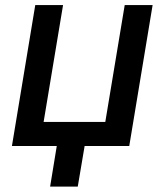

<svg xmlns="http://www.w3.org/2000/svg" viewBox="-20 -562 633 739"><path d="M25.9 0 115.7 -542.5H222.7L147.9 -92.8H385.3L460 -542.5H567.4L477.5 0ZM172.9 156.2 203.6 -31.2H311L279.3 156.2Z"/></svg>

Font: Inter 16pt Medium
Style: Italic
Weight: 500
Italic angle: -9.3988°
Version: Version 4.001;git-66647c0bb